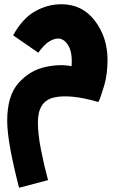

<svg xmlns="http://www.w3.org/2000/svg" viewBox="-20 -494 564 907"><path d="M207 357Q188 287 173.5 213Q159 139 159 84Q159 -16 235 -33.5Q311 -51 445 -12Q456 -35 472 -89Q488 -143 488 -211Q488 -317 428.5 -395.5Q369 -474 270 -474Q205 -474 145.5 -440.5Q86 -407 42 -327L161 -245Q188 -283 211.5 -297.5Q235 -312 254 -312Q283 -312 303 -278.5Q323 -245 318 -181Q266 -193 194 -177.5Q122 -162 68 -102.5Q14 -43 14 78Q14 175 70 393Z"/></svg>

Font: Noto Sans Arabic Condensed Black
Style: Regular
Weight: 900
Width: 3
Designer: Nadine Chahine
Foundry: Monotype Imaging Inc.
Version: 1.001